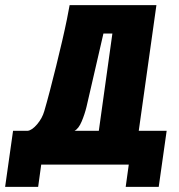

<svg xmlns="http://www.w3.org/2000/svg" viewBox="-69 -611 699 750"><path d="M-49 119 -18 -100H39Q56 -102 76 -125.5Q96 -149 104 -177Q114 -211 126 -257Q138 -303 150.5 -353.5Q163 -404 174 -451.5Q185 -499 192.5 -536Q200 -573 203 -591H542L473 -100H582L551 119H422L434 32H92L80 119ZM222 -100H317L370 -480H335L269 -194Q262 -165 250 -136.5Q238 -108 222 -100Z"/></svg>

Font: Alumni Sans Black
Style: Italic
Weight: 900
Italic angle: -8°
Version: Version 1.016